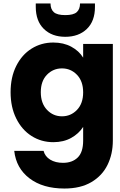

<svg xmlns="http://www.w3.org/2000/svg" viewBox="-20 -811 694 1106"><path d="M459 -479V-558H630V-1Q630 76 599.5 138.5Q569 201 506.5 238Q444 275 351 275Q227 275 150 216.5Q73 158 62 58H231Q239 90 269 108.5Q299 127 343 127Q396 127 427.5 96.5Q459 66 459 -1V-80Q434 -41 390 -16.5Q346 8 287 8Q218 8 162 -27.5Q106 -63 73.5 -128.5Q41 -194 41 -280Q41 -366 73.5 -431Q106 -496 162 -531Q218 -566 287 -566Q346 -566 390.5 -542Q435 -518 459 -479ZM337 -417Q286 -417 250.5 -380.5Q215 -344 215 -280Q215 -216 250.5 -178.5Q286 -141 337 -141Q388 -141 423.5 -178Q459 -215 459 -279Q459 -343 423.5 -380Q388 -417 337 -417ZM356 -599Q279 -599 232.5 -644.5Q186 -690 186 -772V-791H271Q271 -758 290 -741Q309 -724 356 -724Q403 -724 422 -741Q441 -758 441 -791H527V-771Q527 -689 480 -644Q433 -599 356 -599Z"/></svg>

Font: Poppins A&M
Style: Bold-A&M
Weight: 700
Designer: Ninad Kale (Devanagari), Jonny Pinhorn (Latin)
Foundry: Indian Type Foundry
Version: 4.004